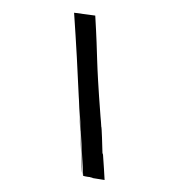

<svg xmlns="http://www.w3.org/2000/svg" viewBox="-166 -763 861 923"><g transform="rotate(30 264.5 -301.5)"><path d="M529 12C500 -32 496 -39 472 -74L462 -89C458 -94 458 -93 456 -94C442 -117 388 -205 387 -202C375 -221 372 -224 359 -243C192 -488 218 -463 95 -650L0 -611C86 -483 160 -369 221 -273C223 -271 232 -256 253 -223C296 -155 314 -126 309 -135C354 -64 388 -9 413 30L426 47C418 34 334 -98 276 -188L252 -227L429 45C424 49 447 42 466 33L461 36C474 31 475 31 470 34L477 31L474 33Z"/></g></svg>

Font: HIVNotRetro
Style: Regular
Weight: 400
Designer: Feorag
Foundry: Feorag
Version: Version 1.000;PS 001.000;hotconv 1.0.88;makeotf.lib2.5.64775